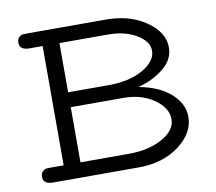

<svg xmlns="http://www.w3.org/2000/svg" viewBox="-71 -693 870 775"><g transform="rotate(-10 364.5 -305.5)"><path d="M45.9 -29.8Q45.9 -43.9 53.5 -51.5Q61 -59.1 67.6 -60.1Q74.2 -61 85.9 -61H140.1V-549.8H85.9Q45.9 -549.8 45.9 -580.1Q45.9 -594.2 53.5 -601.6Q61 -608.9 67.6 -609.9Q74.2 -610.8 85.9 -610.8H409.2Q507.3 -610.8 574.2 -564.5Q641.1 -518.1 641.1 -456.1Q641.1 -406.2 596.4 -370.6Q551.8 -335 492.2 -319.8Q575.2 -304.7 622.6 -262.5Q669.9 -220.2 669.9 -167Q669.9 -100.1 603 -50Q536.1 0 437 0H85.9Q45.9 0 45.9 -29.8ZM209 -61H409.2Q488.3 -61 544.7 -92Q601.1 -123 601.1 -168.9Q601.1 -215.8 549.6 -251.5Q498 -287.1 424.8 -287.1H209ZM209 -348.1H375Q460.9 -348.1 516.4 -380.1Q571.8 -412.1 571.8 -455.1Q571.8 -493.2 524.4 -521.5Q477.1 -549.8 407.2 -549.8H209Z"/></g></svg>

Font: CMU Typewriter Text Variable Width
Style: Medium
Weight: 500
Version: Version 0.7.0